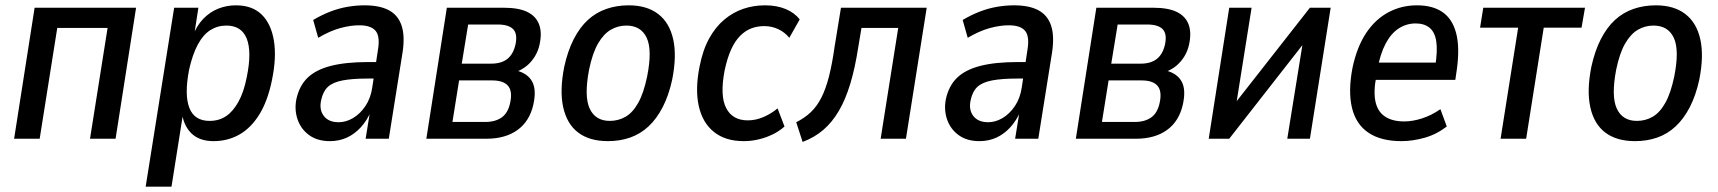

<svg xmlns="http://www.w3.org/2000/svg" viewBox="-20 -521 6452 721"><path d="M33 0 110 -492H491L414 0H318L384 -416H195L129 0Z M527 180 634 -492H725L708 -382H702Q718 -424 743 -450Q768 -476 799.5 -488.5Q831 -501 866 -501Q927 -501 962.5 -466.5Q998 -432 1008.5 -368.5Q1019 -305 1001 -219Q985 -141 953.5 -90.5Q922 -40 878.5 -15.5Q835 9 782 9Q728 9 698 -21Q668 -51 662 -104H669L624 180ZM767 -67Q802 -67 828.5 -84.5Q855 -102 875.5 -139Q896 -176 907 -233Q926 -327 906.5 -376Q887 -425 830 -425Q797 -425 770 -408Q743 -391 723 -354Q703 -317 690 -259Q672 -165 691 -116Q710 -67 767 -67Z M1219 9Q1172 9 1141 -13.5Q1110 -36 1097.5 -72.5Q1085 -109 1093 -149Q1104 -199 1135 -229Q1166 -259 1222 -273.5Q1278 -288 1363 -288H1406L1397 -226H1361Q1303 -226 1266.5 -219Q1230 -212 1211.5 -195Q1193 -178 1186 -145Q1178 -109 1196 -85.5Q1214 -62 1252 -62Q1279 -62 1305.5 -77.5Q1332 -93 1352 -122.5Q1372 -152 1378 -193L1399 -332Q1408 -383 1391 -404.5Q1374 -426 1329 -426Q1296 -426 1257.5 -415.5Q1219 -405 1175 -379L1156 -446Q1188 -465 1220.5 -477.5Q1253 -490 1285.5 -495.5Q1318 -501 1349 -501Q1405 -501 1439.5 -483Q1474 -465 1487.5 -426.5Q1501 -388 1492 -326L1440 0H1353L1370 -105H1374Q1358 -68 1334.5 -42.5Q1311 -17 1282 -4Q1253 9 1219 9Z M1581 0 1658 -492H1871Q1928 -492 1960.5 -476Q1993 -460 2004.5 -429Q2016 -398 2006 -353Q2001 -330 1989 -310Q1977 -290 1959.5 -275Q1942 -260 1918 -251L1920 -256Q1962 -245 1978.5 -214.5Q1995 -184 1983 -129Q1969 -66 1923.5 -33Q1878 0 1806 0ZM1679 -63H1802Q1840 -63 1864 -80Q1888 -97 1896 -136Q1905 -179 1887.5 -199Q1870 -219 1828 -219H1704ZM1714 -282H1825Q1863 -282 1885.5 -300Q1908 -318 1916 -355Q1924 -394 1907 -411.5Q1890 -429 1848 -429H1738Z M2263 9Q2194 9 2151.5 -23Q2109 -55 2095 -118Q2081 -181 2099 -271Q2112 -330 2134.5 -374Q2157 -418 2187.5 -446Q2218 -474 2257 -487.5Q2296 -501 2341 -501Q2409 -501 2451.5 -468.5Q2494 -436 2508 -373.5Q2522 -311 2504 -221Q2491 -162 2468.5 -118.5Q2446 -75 2415.5 -46.5Q2385 -18 2346.5 -4.5Q2308 9 2263 9ZM2270 -67Q2302 -67 2329 -82.5Q2356 -98 2376.5 -134.5Q2397 -171 2410 -233Q2430 -333 2408.5 -379Q2387 -425 2332 -425Q2301 -425 2274 -409.5Q2247 -394 2226 -358Q2205 -322 2192 -259Q2173 -159 2194.5 -113Q2216 -67 2270 -67Z M2773 9Q2704 9 2661 -25.5Q2618 -60 2604 -123Q2590 -186 2607 -271Q2619 -333 2643 -376.5Q2667 -420 2700 -447.5Q2733 -475 2771.5 -488Q2810 -501 2853 -501Q2897 -501 2930.5 -487Q2964 -473 2983 -448L2944 -379Q2927 -400 2902.5 -411.5Q2878 -423 2850 -423Q2824 -423 2801.5 -414.5Q2779 -406 2759.5 -386.5Q2740 -367 2725.5 -335Q2711 -303 2701 -256Q2683 -161 2707 -115Q2731 -69 2788 -69Q2818 -69 2847 -81.5Q2876 -94 2900 -114L2926 -46Q2906 -28 2881 -16Q2856 -4 2828.5 2.5Q2801 9 2773 9Z M2994 12 2970 -62Q3002 -78 3025 -100Q3048 -122 3064.5 -154.5Q3081 -187 3093 -234Q3105 -281 3114 -345L3138 -492H3460L3382 0H3287L3353 -416H3215L3203 -344Q3191 -266 3173 -206.5Q3155 -147 3130 -104.5Q3105 -62 3072 -33.5Q3039 -5 2994 12Z M3658 9Q3611 9 3580 -13.5Q3549 -36 3536.5 -72.5Q3524 -109 3532 -149Q3543 -199 3574 -229Q3605 -259 3661 -273.5Q3717 -288 3802 -288H3845L3836 -226H3800Q3742 -226 3705.5 -219Q3669 -212 3650.5 -195Q3632 -178 3625 -145Q3617 -109 3635 -85.5Q3653 -62 3691 -62Q3718 -62 3744.5 -77.5Q3771 -93 3791 -122.5Q3811 -152 3817 -193L3838 -332Q3847 -383 3830 -404.5Q3813 -426 3768 -426Q3735 -426 3696.5 -415.5Q3658 -405 3614 -379L3595 -446Q3627 -465 3659.5 -477.5Q3692 -490 3724.5 -495.5Q3757 -501 3788 -501Q3844 -501 3878.5 -483Q3913 -465 3926.5 -426.5Q3940 -388 3931 -326L3879 0H3792L3809 -105H3813Q3797 -68 3773.5 -42.5Q3750 -17 3721 -4Q3692 9 3658 9Z M4020 0 4097 -492H4310Q4367 -492 4399.5 -476Q4432 -460 4443.5 -429Q4455 -398 4445 -353Q4440 -330 4428 -310Q4416 -290 4398.5 -275Q4381 -260 4357 -251L4359 -256Q4401 -245 4417.5 -214.5Q4434 -184 4422 -129Q4408 -66 4362.5 -33Q4317 0 4245 0ZM4118 -63H4241Q4279 -63 4303 -80Q4327 -97 4335 -136Q4344 -179 4326.5 -199Q4309 -219 4267 -219H4143ZM4153 -282H4264Q4302 -282 4324.5 -300Q4347 -318 4355 -355Q4363 -394 4346 -411.5Q4329 -429 4287 -429H4177Z M4519 0 4596 -492H4680L4616 -90H4584L4899 -492H4977L4899 0H4814L4879 -403H4911L4596 0Z M5243 9Q5166 9 5119 -22.5Q5072 -54 5057 -116Q5042 -178 5059 -267Q5076 -346 5110.5 -397.5Q5145 -449 5194 -475Q5243 -501 5301 -501Q5360 -501 5397 -475.5Q5434 -450 5448 -397Q5462 -344 5451 -262L5445 -221H5130L5140 -286H5387L5369 -268Q5379 -330 5373.5 -365.5Q5368 -401 5348 -417Q5328 -433 5296 -433Q5262 -433 5233 -414.5Q5204 -396 5183.5 -357.5Q5163 -319 5152 -259L5148 -233Q5137 -175 5145.5 -138Q5154 -101 5181.5 -83Q5209 -65 5253 -65Q5285 -65 5320.5 -76.5Q5356 -88 5389 -111L5413 -46Q5374 -16 5329 -3.5Q5284 9 5243 9Z M5615 0 5681 -417H5538L5550 -492H5932L5919 -417H5777L5711 0Z M6120 9Q6051 9 6008.5 -23Q5966 -55 5952 -118Q5938 -181 5956 -271Q5969 -330 5991.5 -374Q6014 -418 6044.5 -446Q6075 -474 6114 -487.5Q6153 -501 6198 -501Q6266 -501 6308.5 -468.5Q6351 -436 6365 -373.5Q6379 -311 6361 -221Q6348 -162 6325.5 -118.5Q6303 -75 6272.5 -46.5Q6242 -18 6203.5 -4.5Q6165 9 6120 9ZM6127 -67Q6159 -67 6186 -82.5Q6213 -98 6233.5 -134.5Q6254 -171 6267 -233Q6287 -333 6265.5 -379Q6244 -425 6189 -425Q6158 -425 6131 -409.5Q6104 -394 6083 -358Q6062 -322 6049 -259Q6030 -159 6051.5 -113Q6073 -67 6127 -67Z"/></svg>

Font: Nunito Sans 10pt Condensed SemiBold
Style: Italic
Weight: 600
Width: 3
Italic angle: -9°
Designer: Vernon Adams
Foundry: Vernon Adams
Version: Version 3.101;gftools[0.9.27]